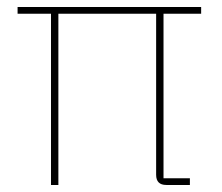

<svg xmlns="http://www.w3.org/2000/svg" viewBox="-20 -526 630 546"><path d="M445 -19H520V0H453Q424 0 424 -29V-487H146V0H125V-487H30V-506H552V-487H445Z"/></svg>

Font: IBM Plex Sans Hebrew Thin
Style: Regular
Weight: 100
Designer: Mike Abbink, Paul van der Laan, Pieter van Rosmalen, Yanek Iontef
Foundry: Bold Monday
Version: Version 1.2